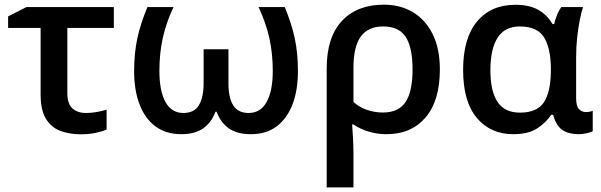

<svg xmlns="http://www.w3.org/2000/svg" viewBox="-20 -571 2603 831"><path d="M472.7 -540.5V-450.2H271.5V-167Q271.5 -121.6 293.5 -101.8Q315.4 -82 352.5 -82Q375.5 -82 398.7 -86.2Q421.9 -90.3 441.4 -96.2V-10.3Q422.9 -2 393.1 4.2Q363.3 10.3 329.6 10.3Q280.8 10.3 241.2 -4.6Q201.7 -19.5 178.7 -57.1Q155.8 -94.7 155.8 -162.6V-450.2H15.1V-500L94.7 -540.5Z M1212.4 -540.5Q1241.7 -470.2 1255.6 -405.8Q1269.5 -341.3 1269.5 -262.2Q1269.5 -182.1 1246.6 -120.8Q1223.6 -59.6 1178.5 -24.9Q1133.3 9.8 1065.4 9.8Q1005.9 9.8 970.2 -15.6Q934.6 -41 917.5 -87.4H912.6Q895.5 -41 859.6 -15.6Q823.7 9.8 764.6 9.8Q697.8 9.8 652.3 -24.4Q606.9 -58.6 583.7 -119.9Q560.5 -181.2 560.5 -262.2Q560.5 -341.3 574.5 -405.5Q588.4 -469.7 618.2 -540.5H731Q699.2 -472.7 684.6 -406.7Q669.9 -340.8 669.9 -264.2Q669.9 -177.7 696 -129.9Q722.2 -82 773.4 -82Q821.3 -82 841.3 -116.5Q861.3 -150.9 861.3 -209.5V-357.9H968.8V-209.5Q968.8 -147.9 989.5 -115Q1010.3 -82 1056.2 -82Q1107.9 -82 1134.3 -130.1Q1160.6 -178.2 1160.6 -263.2Q1160.6 -339.4 1145.8 -406Q1130.9 -472.7 1099.1 -540.5Z M1883.8 -270.5Q1883.8 -134.8 1821.8 -62.5Q1759.8 9.8 1653.3 9.8Q1612.8 9.8 1575.4 -1.5Q1538.1 -12.7 1510.3 -32.2H1503.9Q1505.9 -11.2 1507.8 24.9Q1509.8 61 1509.8 98.6V240.2H1394V-274.9Q1394 -409.7 1459.7 -480.2Q1525.4 -550.8 1641.6 -550.8Q1712.9 -550.8 1767.3 -518.1Q1821.8 -485.4 1852.8 -422.9Q1883.8 -360.4 1883.8 -270.5ZM1638.7 -456.5Q1573.2 -456.5 1541.5 -412.8Q1509.8 -369.1 1509.8 -277.3V-129.9Q1534.7 -106.9 1568.1 -95.5Q1601.6 -84 1637.2 -84Q1705.1 -84 1735.4 -129.6Q1765.6 -175.3 1765.6 -270.5Q1765.6 -366.2 1735.8 -411.4Q1706.1 -456.5 1638.7 -456.5Z M2201.2 9.8Q2103.5 9.8 2043.9 -60.5Q1984.4 -130.9 1984.4 -268.6Q1984.4 -405.8 2044.7 -478Q2105 -550.3 2210.9 -550.3Q2269.5 -550.3 2308.1 -529.3Q2346.7 -508.3 2371.6 -466.8H2378.4Q2382.3 -484.4 2390.4 -504.9Q2398.4 -525.4 2409.7 -540.5H2503.4Q2496.1 -518.6 2489.3 -483.9Q2482.4 -449.2 2478 -408.2Q2473.6 -367.2 2473.6 -327.1V-145.5Q2473.6 -111.8 2485.8 -98.9Q2498 -85.9 2515.6 -85.9Q2522.5 -85.9 2531.7 -87.6Q2541 -89.4 2545.4 -91.3V-2.9Q2537.6 1.5 2519.3 5.6Q2501 9.8 2484.9 9.8Q2440.9 9.8 2414.1 -8.3Q2387.2 -26.4 2374 -74.2H2365.7Q2342.8 -39.6 2304.4 -14.9Q2266.1 9.8 2201.2 9.8ZM2230.5 -83.5Q2303.2 -83.5 2333.3 -127.2Q2363.3 -170.9 2364.3 -263.7V-270.5Q2364.3 -361.3 2335 -408.9Q2305.7 -456.5 2229.5 -456.5Q2165 -456.5 2133.8 -408Q2102.5 -359.4 2102.5 -267.6Q2102.5 -175.8 2133.5 -129.6Q2164.6 -83.5 2230.5 -83.5Z"/></svg>

Font: Open Sans SemiBold
Style: Regular
Weight: 600
Designer: Monotype Design Team
Foundry: Monotype Imaging Inc.
Version: Version 3.003; ttfautohint (v1.8.4)